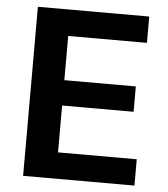

<svg xmlns="http://www.w3.org/2000/svg" viewBox="-51 -746 693 792"><g transform="rotate(5 295.5 -350.0)"><path d="M74 0V-700H535V-591H209V-408H505V-303H209V-109H535V0Z"/></g></svg>

Font: DM Sans 9pt
Style: Bold
Weight: 700
Designer: Colophon Foundry, Jonny Pinhorn
Foundry: Colophon Foundry
Version: Version 4.004;gftools[0.9.30]